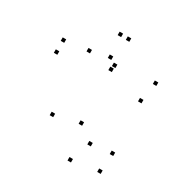

<svg xmlns="http://www.w3.org/2000/svg" viewBox="-158 -803 936 960"><g transform="rotate(30 310.0 -323.0)"><path d="M187.8 -130.2V-150.2H167.8V-130.2ZM378.2 21.5V1.5H358.2V21.5ZM535.4 -3.3V-23.3H515.4V-3.3ZM544.9 -112V-132H524.9V-112ZM423.8 -97.7V-117.7H403.8V-97.7ZM334.5 -165.4V-185.4H314.5V-165.4ZM334.5 -498.4V-518.4H314.5V-498.4ZM187.8 -498.4V-518.4H167.8V-498.4ZM329.1 -472V-492H309.1V-472ZM329.1 -646.8V-666.8H309.1V-646.8ZM281.9 -646.8V-666.8H261.9V-646.8ZM49.8 -479.7V-499.7H29.8V-479.7ZM49.8 -410.8V-430.8H29.8V-410.8ZM535.7 -410.8V-430.8H515.7V-410.8ZM556.4 -523.3V-543.3H536.4V-523.3ZM296.3 -523.3V-543.3H276.3V-523.3Z"/></g></svg>

Font: Monaspace Argon Dots Var
Style: Regular
Weight: 400
Designer: Riley Cran and the Lettermatic Team
Version: Version 1.100 (Monaspace Argon Dots)